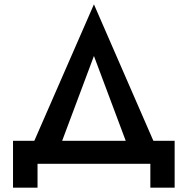

<svg xmlns="http://www.w3.org/2000/svg" viewBox="-20 -755 870 885"><path d="M413 -497 588 -30H720L413 -735L105 -30H238ZM673 0V110H785V-106H40V110H153V0Z"/></svg>

Font: Jost Medium
Style: Regular
Weight: 500
Version: Version 3.710